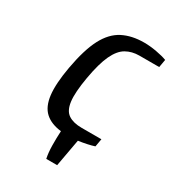

<svg xmlns="http://www.w3.org/2000/svg" viewBox="-162 -602 760 840"><g transform="rotate(30 218.0 -182.5)"><path d="M202 145Q196 117 195.5 80.5Q195 44 197 8Q145 2 115.5 -25Q86 -52 79.5 -106.5Q73 -161 89 -250Q107 -350 136.5 -406.5Q166 -463 211.5 -486.5Q257 -510 319 -510Q349 -510 382 -504Q415 -498 436 -490L429 -450H329Q292 -450 263 -433.5Q234 -417 213.5 -373.5Q193 -330 179 -250Q165 -170 170.5 -126.5Q176 -83 201 -66.5Q226 -50 268 -50H368L361 -10Q346 -5 325 -0.5Q304 4 282 7L257 145Z"/></g></svg>

Font: Cuprum
Style: Italic
Weight: 400
Italic angle: -10°
Designer: Jovanny Lemonad
Foundry: Jovanny Lemonad
Version: Version 3.000